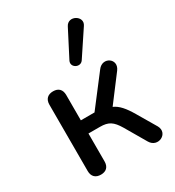

<svg xmlns="http://www.w3.org/2000/svg" viewBox="-185 -881 912 998"><g transform="rotate(-30 270.5 -381.5)"><path d="M436 -707C468 -753 388 -799 362 -746L281 -589C263 -553 316 -526 337 -558ZM127 7C159 7 177 -11 177 -44V-211H246C297 -211 320 -196 350 -146L423 -21C456 36 539 -5 508 -62L442 -174C412 -225 387 -254 355 -268L470 -420C509 -473 436 -522 397 -470L259 -290H177V-442C177 -475 159 -493 127 -493C95 -493 76 -475 76 -442V-44C76 -11 95 7 127 7Z"/></g></svg>

Font: Nunito SemiBold
Style: Regular
Weight: 600
Designer: Vernon Adams
Foundry: Vernon Adams
Version: Version 3.602